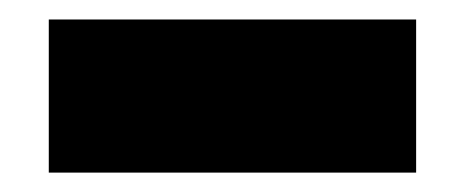

<svg xmlns="http://www.w3.org/2000/svg" viewBox="-20 -433 475 196"><path d="M404.8 -413.1V-256.8H29.8V-413.1Z"/></svg>

Font: Sinkin Sans 800 Black
Style: Regular
Weight: 900
Designer: Keith Bates
Foundry: K-Type
Version: Sinkin Sans (version 1.0)  by Keith Bates   •   © 2014   www